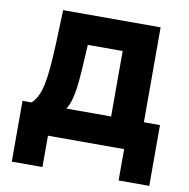

<svg xmlns="http://www.w3.org/2000/svg" viewBox="-84 -697 919 935"><g transform="rotate(10 375.0 -230.0)"><path d="M35.1 155V-145.6H79.7Q97.7 -162.1 109.5 -186.6Q121.4 -211.1 128.7 -246.9Q135.9 -282.6 140.3 -333.9Q144.7 -385.1 147.5 -454.3Q150.2 -523.5 153.2 -614.9H635.3V-145.6H714.9V155H563.3V0H186.7V155ZM252.2 -145.6H473.3V-469.3H301Q297 -394.6 293.6 -342.4Q290.3 -290.1 285.2 -253.7Q280.2 -217.3 272.6 -191.8Q264.9 -166.4 252.2 -145.6Z"/></g></svg>

Font: Martian Mono SemiExpanded
Style: Regular
Weight: 400
Width: 6
Monospace: yes
Designer: Roman Shamin
Foundry: Evil Martians
Version: Version 1.000